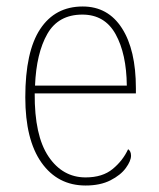

<svg xmlns="http://www.w3.org/2000/svg" viewBox="-20 -562 489 592"><path d="M244 10Q158 10 108 -60.5Q58 -131 58 -262Q58 -403 104 -472.5Q150 -542 235 -542Q313 -542 356 -475Q399 -408 399 -290V-274H87Q86 -144 129.5 -79.5Q173 -15 244 -15Q296 -15 327.5 -41Q359 -67 375 -102Q384 -96 384 -82Q384 -66 368 -44Q352 -22 320.5 -6Q289 10 244 10ZM371 -298Q370 -396 336.5 -456.5Q303 -517 234 -517Q160 -517 126 -457.5Q92 -398 88 -298Z"/></svg>

Font: Noto Serif Hebrew SemiCondensed Thin
Style: Regular
Weight: 100
Width: 4
Designer: Monotype Design Team
Foundry: Monotype Imaging Inc.
Version: Version 2.004; ttfautohint (v1.8.4.7-5d5b)